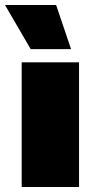

<svg xmlns="http://www.w3.org/2000/svg" viewBox="-48 -750 376 770"><path d="M177 -730 237 -553H75L-28 -730ZM269 -500V0H39V-500Z"/></svg>

Font: Elaine Sans Black
Style: Regular
Weight: 900
Designer: Wei Huang
Foundry: Wei Huang
Version: Version 2.001;December 24, 2019;FontCreator 12.0.0.2547 64-b